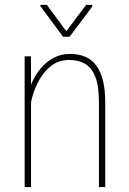

<svg xmlns="http://www.w3.org/2000/svg" viewBox="-20 -756 523 776"><path d="M105.5 -415.5V0H79.6V-528.3H105ZM101.1 -311 87.4 -339.4Q91.3 -377.9 105.5 -413.6Q119.6 -449.2 142.6 -477.3Q165.5 -505.4 195.8 -521.7Q226.1 -538.1 262.7 -538.1Q296.9 -538.1 323.5 -527.1Q350.1 -516.1 368.2 -492.4Q386.2 -468.8 395.8 -431.4Q405.3 -394 405.3 -341.8V0H379.9V-342.3Q379.9 -410.2 364.5 -447.3Q349.1 -484.4 322.3 -499Q295.4 -513.7 259.8 -513.7Q218.3 -513.7 188.7 -491.2Q159.2 -468.8 140.1 -435.3Q121.1 -401.9 111.6 -367.9Q102.1 -334 101.1 -311ZM169.4 -736.3 248 -629.9 328.1 -736.3H352.5V-729L261.2 -607.4H234.9L143.1 -731.4V-736.3Z"/></svg>

Font: Roboto Condensed Thin
Style: Regular
Weight: 250
Width: 3
Designer: Christian Robertson
Foundry: Google
Version: Version 3.009; 2024